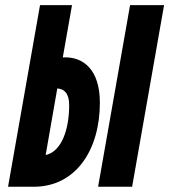

<svg xmlns="http://www.w3.org/2000/svg" viewBox="-20 -713 646 733"><path d="M10.7 0H108.4C271.5 0 361.3 -143.1 361.3 -320.8C361.3 -449.2 296.4 -494.1 229.5 -494.1C226.6 -494.1 223.1 -494.1 219.7 -493.7L254.9 -693.4H132.8ZM354.5 0H484.4L606.4 -693.4H476.6ZM154.3 -121.1 198.7 -375.5C224.6 -373 244.1 -358.4 244.1 -311C244.1 -222.2 216.8 -134.8 154.3 -121.1Z"/></svg>

Font: Cascadia Code NF
Style: Bold Italic
Weight: 700
Italic angle: -10°
Monospace: yes
Designer: Aaron Bell
Foundry: Saja Typeworks
Version: Version 2404.023